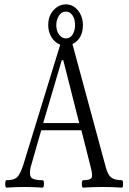

<svg xmlns="http://www.w3.org/2000/svg" viewBox="-20 -857 592 880"><path d="M10 3Q4 3 4 -14Q4 -31 10 -31Q43 -31 57.5 -44Q72 -57 86 -99L256 -652Q231 -662 216 -686.5Q201 -711 201 -742Q201 -784 225.5 -810.5Q250 -837 282 -837Q315 -837 337.5 -809Q360 -781 360 -742Q360 -679 312 -655L465 -90Q474 -55 490.5 -43Q507 -31 539 -31Q544 -31 544 -14Q544 3 539 3Q495 0 449 0Q404 0 361 3Q355 3 355 -14Q355 -31 361 -31Q393 -31 399.5 -42Q406 -53 396 -90L353 -260H169L120 -89Q113 -54 124 -42.5Q135 -31 175 -31Q182 -31 181.5 -14Q181 3 175 3Q134 0 93 0Q50 0 10 3ZM282 -681Q302 -681 313 -699Q324 -717 324 -742Q324 -770 312 -787Q300 -804 282 -804Q262 -804 250 -785Q238 -766 238 -742Q238 -715 251 -698Q264 -681 282 -681ZM178 -293H343L270 -581H263Z"/></svg>

Font: Junicode Cond Light
Style: Regular
Weight: 300
Width: 3
Designer: Peter S. Baker
Version: Version 2.201